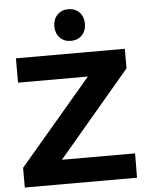

<svg xmlns="http://www.w3.org/2000/svg" viewBox="-61 -989 795 1038"><g transform="rotate(-5 336.0 -470.0)"><path d="M31 0V-107L423 -568H44V-700H635V-594L244 -132H641L640 0ZM289 -792Q266 -816 266 -854Q266 -892 289 -916Q312 -940 349 -940Q386 -940 409 -916Q432 -892 432 -854Q432 -816 409 -792Q386 -768 349 -768Q312 -768 289 -792Z"/></g></svg>

Font: Trueno
Style: SBd
Weight: 600
Designer: Julieta Ulanovsky
Foundry: Julieta Ulanovsky
Version: Version 3.001b